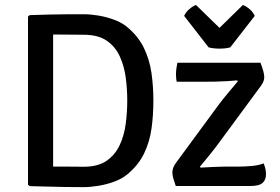

<svg xmlns="http://www.w3.org/2000/svg" viewBox="-20 -744 1119 768"><path d="M593.5 -341.5Q593.5 -283 586 -229.5Q578.5 -176 556 -129.5Q533.5 -83 488.5 -46Q466.5 -28 436 -17Q405.5 -6 373.5 -0.8Q341.5 4.5 315.5 4.5Q275 4.5 242.2 4Q209.5 3.5 175.8 2.5Q142 1.5 98.5 0.5L92 -5.5V-677.5L98.5 -683.5Q142 -685 175.8 -685.8Q209.5 -686.5 242.2 -686.8Q275 -687 315.5 -687Q341.5 -687 373.5 -681.8Q405.5 -676.5 436.2 -665.2Q467 -654 488.5 -636Q533 -599 555.5 -552.5Q578 -506 585.8 -452.8Q593.5 -399.5 593.5 -341.5ZM489 -341.5Q489 -387 483 -433.2Q477 -479.5 459 -518.8Q441 -558 406.5 -581.5Q372 -605 314.5 -605Q283 -605 255.5 -605.5Q228 -606 192.5 -606V-77.5Q228 -78 255.5 -77.5Q283 -77 314.5 -77Q372 -77 406.5 -101Q441 -125 459 -164Q477 -203 483 -249.5Q489 -296 489 -341.5ZM852.5 -322Q869.5 -345 891.2 -370.8Q913 -396.5 931.5 -419L928.5 -422.5Q914.5 -421 891 -419.5Q867.5 -418 841.5 -417.5Q815.5 -417 795 -417H687Q685 -424.5 684.5 -433.5Q684 -442.5 684 -448.5Q684 -457.5 685.5 -469.5Q687 -481.5 689.5 -493H1022Q1030 -471.5 1033.5 -458.5Q1037 -445.5 1037 -435Q1037 -427 1033.8 -418.5Q1030.5 -410 1024 -401L857.5 -175Q840.5 -151.5 819 -125Q797.5 -98.5 779.5 -77L782.5 -73.5Q807.5 -75 832.8 -76.2Q858 -77.5 876.5 -77.5H925.5Q960.5 -77.5 988.5 -80.2Q1016.5 -83 1034.5 -90.5Q1044 -68.5 1044 -47Q1044 -25 1030.5 -12.5Q1017 0 981 0H683Q675.5 -22 672.5 -33.2Q669.5 -44.5 669.5 -54.5Q669.5 -63 672.8 -72.5Q676 -82 684.5 -93.5ZM814.5 -554.5 716.5 -680.5Q723.5 -696 737.8 -708Q752 -720 764 -724L858 -632.5L951.5 -724Q963.5 -720 977.8 -708Q992 -696 999 -680.5L901 -554.5Q882.5 -549.5 858 -549.5Q833.5 -549.5 814.5 -554.5Z"/></svg>

Font: Signika Negative
Style: Regular
Weight: 400
Designer: Anna Giedry
Foundry: Anna Giedry
Version: Version 2.001